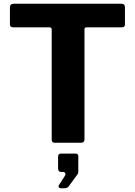

<svg xmlns="http://www.w3.org/2000/svg" viewBox="-20 -762 721 1025"><path d="M33 -724Q33 -732 38 -737Q43 -742 53 -742H627Q638 -742 642.5 -737Q647 -732 647 -724V-631Q647 -616 629 -616H442Q431 -616 431 -606V-19Q431 0 414 0H271Q256 0 256 -17V-603Q256 -616 245 -616H52Q33 -616 33 -631ZM304 243Q297 243 294 237.5Q291 232 294 227L325 179Q331 170 328.5 163Q326 156 317 156H308Q290 156 290 137V75Q290 58 305 58H384Q398 58 398 72V156Q398 159 397 162Q396 165 395 167L348 231Q343 238 337.5 240.5Q332 243 320 243Z"/></svg>

Font: Libre Franklin Thin
Style: Bold
Weight: 700
Version: Version 3.000